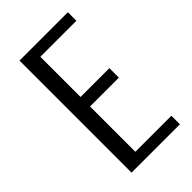

<svg xmlns="http://www.w3.org/2000/svg" viewBox="-187 -654 716 716"><g transform="rotate(-45 171.0 -295.5)"><path d="M63 0V-591H318V-546H128V-334H280V-284H128V-45H318V0Z"/></g></svg>

Font: Alumni Sans Thin
Style: Regular
Weight: 400
Version: Version 1.018